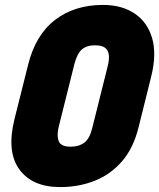

<svg xmlns="http://www.w3.org/2000/svg" viewBox="-20 -740 647 780"><path d="M398 -720Q475 -720 527 -685Q579 -650 598 -585Q617 -520 594 -428L543 -223Q522 -138 475.5 -84.5Q429 -31 364.5 -5.5Q300 20 224 20Q111 20 58.5 -52Q6 -124 39 -257L94 -476Q124 -598 203.5 -659Q283 -720 398 -720ZM366 -556Q332 -556 312.5 -539Q293 -522 282 -479L220 -231Q213 -203 214.5 -186Q216 -169 222 -160Q234 -144 267 -144Q301 -144 323 -161Q345 -178 355 -221L417 -469Q424 -497 422.5 -513.5Q421 -530 413 -540Q400 -556 366 -556Z"/></svg>

Font: Recursive Sn Lnr St Blk
Style: Italic
Weight: 900
Italic angle: -15°
Version: Version 1.079;hotconv 1.0.112;makeotfexe 2.5.65598; ttfautoh